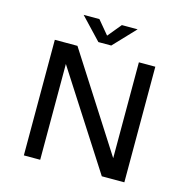

<svg xmlns="http://www.w3.org/2000/svg" viewBox="-124 -1003 1099 1123"><g transform="rotate(15 425.0 -442.0)"><path d="M571.5 -884.5 447 -753H369L244.5 -884.5H340L408.5 -802.5L476 -884.5ZM628.5 -700H728V0H591.5L218.5 -580V0H119.5V-700H256.5L628.5 -119.5Z"/></g></svg>

Font: League Mono Wide
Style: Regular
Weight: 400
Width: 8
Designer: Tyler Finck
Foundry: The League of Moveable Type / Tyler Finck
Version: Version 2.210